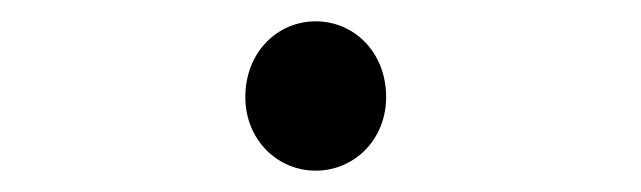

<svg xmlns="http://www.w3.org/2000/svg" viewBox="-20 -454 601 180"><path d="M276 -294C312 -294 342 -323 342 -363C342 -405 312 -434 276 -434C240 -434 210 -405 210 -363C210 -323 240 -294 276 -294Z"/></svg>

Font: Noto Sans Mono CJK JP Regular
Style: Regular
Weight: 400
Designer: Ryoko NISHIZUKA (kana & ideographs); Paul D. Hunt (Latin, Greek & Cyrillic); Wenlong ZHANG (bopomofo); Sandoll Communica
Foundry: Adobe Systems Incorporated
Version: Version 1.004;PS 1.004;hotconv 1.0.82;makeotf.lib2.5.63406